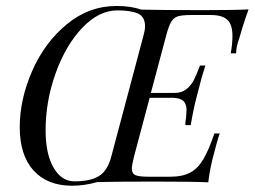

<svg xmlns="http://www.w3.org/2000/svg" viewBox="-20 -602 841 634"><path d="M800.8 -571Q789.5 -540.3 780.6 -511.3Q771.8 -482.3 770.2 -475.8Q759.7 -447.6 759.7 -425.8H741.9Q747.6 -457.3 747.6 -483.1Q747.6 -521 730.6 -536.7Q713.7 -552.4 676.6 -552.4H609.7Q581.5 -552.4 567.3 -548Q553.2 -543.5 545.2 -529.8Q537.1 -516.1 529 -485.5L478.2 -295.2H557.3Q579.8 -295.2 595.2 -307.3Q610.5 -319.4 619.8 -337.1Q629 -354.8 640.3 -385.5H658.1Q645.2 -346 636.3 -308.9L630.6 -287.1Q619.4 -245.2 609.7 -188.7H591.9Q591.9 -201.6 594.4 -213.7Q596 -231.5 596 -238.7Q596 -256.5 587.1 -266.9Q578.2 -277.4 554 -279H474.2L422.6 -85.5Q415.3 -54.8 415.3 -46Q415.3 -29 427 -23.8Q438.7 -18.5 468.5 -18.5H543.5Q582.3 -18.5 607.7 -31.9Q633.1 -45.2 651.2 -75.8Q669.4 -106.5 687.9 -161.3H705.6Q703.2 -156.5 694.4 -125Q691.1 -110.5 688.7 -103.2Q673.4 -49.2 667.7 0Q615.3 -2.4 493.5 -2.4Q372.6 -2.4 300.8 -0.8Q258.9 11.3 218.5 11.3Q136.3 11.3 90.7 -39.1Q45.2 -89.5 45.2 -182.3Q45.2 -273.4 85.9 -366.9Q126.6 -460.5 200 -521.4Q273.4 -582.3 365.3 -582.3Q412.1 -582.3 446.8 -570.2Q521.8 -568.5 650 -568.5Q754.8 -568.5 800.8 -571ZM454 -485.5Q458.9 -502.4 458.9 -515.3Q458.9 -546.8 435.5 -557.3Q412.1 -567.7 367.7 -567.7Q306.5 -567.7 251.6 -510.1Q196.8 -452.4 163.7 -360.1Q130.6 -267.7 130.6 -171.8Q130.6 -93.5 156.9 -48.4Q183.1 -3.2 225.8 -3.2Q279 -3.2 307.3 -21Q335.5 -38.7 347.6 -85.5Z"/></svg>

Font: Playfair Display SC
Style: Italic
Weight: 400
Italic angle: -14°
Designer: Claus Eggers Sørensen
Foundry: Claus Eggers Sørensen
Version: Version 1.202; ttfautohint (v1.6)